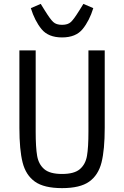

<svg xmlns="http://www.w3.org/2000/svg" viewBox="-20 -958 640 990"><path d="M164 -698V-279Q164 -198 171.5 -154.5Q179 -111 208 -86Q237 -61 300 -61Q363 -61 392 -86Q421 -111 428.5 -154.5Q436 -198 436 -279V-698H520V-299Q520 -186 503.5 -120.5Q487 -55 440 -21.5Q393 12 300 12Q207 12 160 -21.5Q113 -55 96.5 -120.5Q80 -186 80 -299V-698ZM139 -916 190 -938 211 -904 213 -901Q239 -859 254.5 -844.5Q270 -830 300 -830Q330 -830 345.5 -844.5Q361 -859 387 -901L389 -904L410 -938L461 -916Q441 -851 406 -808Q371 -765 300 -765Q229 -765 194 -808Q159 -851 139 -916Z"/></svg>

Font: iA Writer Duo V
Style: Regular
Weight: 400
Designer: Mike Abbink, Paul van der Laan, Pieter van Rosmalen, Oliver Reichenstein
Foundry: Information Architects Inc.
Version: Version 2.000